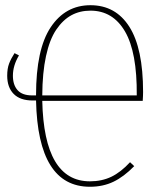

<svg xmlns="http://www.w3.org/2000/svg" viewBox="-20 -711 625 741"><path d="M532.2 -356Q532.2 -341.8 530.8 -321.8H143.1Q149.9 -11.2 327.1 -11.2Q373 -11.2 409.7 -28.8Q446.3 -46.4 481.9 -85L498 -69.8Q458 -28.8 417.7 -9.5Q377.4 9.8 327.1 9.8Q126 9.8 119.1 -323.2H106Q57.6 -323.2 32.7 -348.6Q7.8 -374 7.8 -418.9Q7.8 -446.3 15.1 -465.6Q22.5 -484.9 36.1 -505.9L53.2 -497.1Q29.8 -458 29.8 -418.9Q29.8 -383.3 47.9 -363Q65.9 -342.8 104 -342.8H119.1V-344.2Q119.1 -521 175.8 -606Q232.4 -690.9 329.1 -690.9Q426.3 -690.9 479.2 -607.7Q532.2 -524.4 532.2 -356ZM507.8 -342.8Q509.3 -509.3 462.4 -589.6Q415.5 -669.9 329.1 -669.9Q288.1 -669.9 255.4 -652.1Q222.7 -634.3 197 -596.4Q171.4 -558.6 157.5 -494.4Q143.6 -430.2 143.1 -342.8Z"/></svg>

Font: Fira Sans Compressed Thin
Style: Regular
Weight: 100
Width: 1
Designer: Carrois Corporate & Edenspiekermann AG
Foundry: Carrois Corporate GbR & Edenspiekermann AG
Version: Version 4.203;PS 004.203;hotconv 1.0.88;makeotf.lib2.5.64775